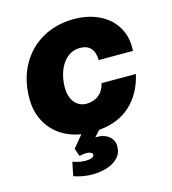

<svg xmlns="http://www.w3.org/2000/svg" viewBox="-116 -667 882 984"><g transform="rotate(-15 325.0 -175.0)"><path d="M155 205 170 132Q185 138 203 141.5Q221 145 239 145Q258 145 270.5 139.5Q283 134 283 125Q283 117 273.5 112.5Q264 108 250 108Q233 108 213 113L199 71L251 8Q188 -2 140.5 -35Q93 -68 67 -120Q41 -172 41 -236Q41 -336 83 -412.5Q125 -489 199 -530.5Q273 -572 366 -572Q442 -572 501 -543Q560 -514 591 -460.5Q622 -407 617 -336H435Q435 -377 415.5 -399Q396 -421 359 -421Q319 -421 290 -396.5Q261 -372 246 -331.5Q231 -291 231 -244Q231 -210 242.5 -185.5Q254 -161 273.5 -148.5Q293 -136 317 -136Q356 -136 383 -157.5Q410 -179 419 -218H601Q579 -120 514.5 -59.5Q450 1 345 10L316 42H327Q350 42 369.5 50.5Q389 59 401 75.5Q413 92 413 115Q413 151 390.5 175Q368 199 331.5 210.5Q295 222 252 222Q204 222 155 205Z"/></g></svg>

Font: Azeret Mono ExtraBold
Style: Italic
Weight: 800
Italic angle: -12°
Designer: Martin Vácha
Foundry: Displaay
Version: Version 1.000; Glyphs 3.0.3, build 3074